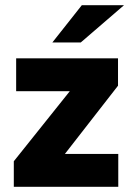

<svg xmlns="http://www.w3.org/2000/svg" viewBox="-20 -717 510 737"><path d="M33 -98 248 -367H42V-493H433V-388L229 -126H434V0H33ZM294 -697H456L290 -554H181Z"/></svg>

Font: Hanken Grotesk Black
Style: Regular
Weight: 900
Designer: Alfredo Marco Pradil
Foundry: Hanken Design Co.
Version: Version 3.014